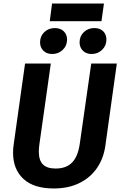

<svg xmlns="http://www.w3.org/2000/svg" viewBox="-20 -1052 685 1088"><path d="M577 -226Q567 -155 530 -100.5Q493 -46 430.5 -15Q368 16 285 16Q171 16 112.5 -38.5Q54 -93 54 -186Q54 -208 57 -230L122 -692H268L203 -233Q200 -211 200 -193Q200 -144 223 -120.5Q246 -97 295 -97Q356 -97 389 -131.5Q422 -166 432 -237L497 -692H642ZM207 -812Q207 -847 231 -870Q255 -893 291 -893Q322 -893 341 -875Q360 -857 360 -828Q360 -793 335.5 -769.5Q311 -746 276 -746Q245 -746 226 -764.5Q207 -783 207 -812ZM431 -812Q431 -847 455 -870Q479 -893 515 -893Q546 -893 564.5 -875Q583 -857 583 -828Q583 -793 558.5 -769.5Q534 -746 499 -746Q469 -746 450 -764.5Q431 -783 431 -812ZM262 -932 275 -1032H569L555 -932Z"/></svg>

Font: Fira Sans SemiBold
Style: Italic
Weight: 600
Italic angle: -8°
Designer: bBox Type GmbH & Carrois Corporate GbR & Edenspiekermann AG
Foundry: bBox Type GmbH & Carrois Corporate GbR & Edenspiekermann AG
Version: Version 4.301